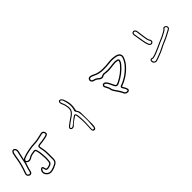

<svg xmlns="http://www.w3.org/2000/svg" viewBox="262 -2098 3476 3476"><g transform="rotate(-45 2000.0 -360.0)"><path d="M150 -188Q130 -188 113 -203Q87 -226 93 -264Q95 -269 96.5 -274Q98 -279 99 -283L101 -288Q130 -365 147.5 -431Q165 -497 175 -559Q178 -580 182 -601.5Q186 -623 190 -643L196 -672Q199 -686 203 -696.5Q207 -707 214 -716Q228 -734 249 -735Q269 -737 284 -720Q305 -698 305 -662V-657Q304 -653 303.5 -647.5Q303 -642 301 -636L297 -618Q289 -581 280 -543.5Q271 -506 263 -468Q276 -482 294 -489L306 -493Q326 -500 346 -507Q366 -514 386 -519Q416 -526 446 -532Q476 -538 505 -542L518 -545Q529 -547 540.5 -547.5Q552 -548 568 -549Q630 -550 688.5 -561Q747 -572 797 -585Q799 -585 800.5 -585.5Q802 -586 803 -586L808 -588Q842 -597 865 -580Q890 -561 890 -525Q892 -500 869 -490Q848 -479 827 -474Q784 -464 742.5 -458.5Q701 -453 665 -449Q643 -446 637 -440Q631 -433 636 -412L638 -398Q640 -388 642 -378.5Q644 -369 646 -358Q652 -330 654.5 -298.5Q657 -267 657 -230Q655 -200 657 -169V-133Q657 -123 657 -112Q657 -101 656 -90Q654 -36 606 -6Q577 10 549 22Q521 34 492 40Q486 41 480.5 42Q475 43 469 44H467Q462 45 457 45.5Q452 46 447 46Q387 46 348 -11Q328 -42 333.5 -76Q339 -110 368 -135Q380 -145 396 -140Q413 -135 416 -121Q418 -116 419.5 -110Q421 -104 422 -99Q424 -93 425.5 -87Q427 -81 429 -75Q431 -70 434.5 -68Q438 -66 441 -65Q446 -65 452 -64.5Q458 -64 462 -65Q469 -67 476 -68.5Q483 -70 490 -72L502 -75Q547 -86 549 -133Q549 -149 552 -173Q552 -179 552.5 -186Q553 -193 554 -201V-206Q553 -213 553 -224Q553 -235 552 -246Q551 -252 551 -258Q551 -264 550 -270Q549 -279 548.5 -288.5Q548 -298 547 -307Q546 -334 541 -360Q536 -386 530 -411Q529 -416 524 -424Q523 -427 519 -430.5Q515 -434 510 -433L503 -432Q470 -428 439.5 -422.5Q409 -417 382 -400Q369 -391 360 -387Q308 -362 263 -399Q256 -405 253 -412Q250 -401 247 -390.5Q244 -380 241 -370Q240 -366 238.5 -362Q237 -358 235 -354Q233 -346 230.5 -338Q228 -330 225 -322Q219 -302 212.5 -281Q206 -260 202 -239Q202 -236 201.5 -233.5Q201 -231 200 -228L199 -226Q190 -196 163 -190Q159 -189 156 -188.5Q153 -188 150 -188ZM251 -712H250Q239 -710 233 -702Q224 -690 219 -668L213 -639Q209 -619 205 -597.5Q201 -576 198 -556Q179 -432 123 -280L121 -275Q120 -271 118.5 -267Q117 -263 116 -259Q111 -236 128 -221Q142 -209 157 -212Q172 -217 176 -233L177 -235Q178 -237 178.5 -239Q179 -241 179 -243Q184 -266 190 -287.5Q196 -309 203 -330Q206 -338 208.5 -345.5Q211 -353 213 -360Q215 -365 216 -369Q217 -373 218 -377Q223 -389 226 -400.5Q229 -412 231 -423Q240 -473 251.5 -523.5Q263 -574 274 -623L278 -642Q281 -653 281 -660L282 -663Q282 -679 278 -688Q274 -697 267 -704Q261 -712 251 -712ZM387 -118Q384 -118 383 -117Q361 -98 356.5 -72.5Q352 -47 368 -24Q404 30 464 21H466Q471 20 476.5 19Q482 18 486 17Q513 11 539.5 0.5Q566 -10 594 -26Q631 -48 633 -91V-230Q634 -301 623 -354Q621 -364 619 -373.5Q617 -383 615 -393L613 -407Q607 -439 618 -454Q626 -464 638 -467.5Q650 -471 662 -472Q698 -476 739 -481.5Q780 -487 822 -497Q830 -499 839.5 -502.5Q849 -506 859 -511Q867 -514 867 -525Q867 -550 851 -561Q837 -572 815 -566L810 -564Q809 -563 807 -563Q805 -563 803 -562Q752 -549 692 -537.5Q632 -526 568 -525Q542 -525 522 -522L510 -519Q481 -515 451 -509Q421 -503 392 -496Q373 -492 353 -485Q333 -478 314 -471L301 -466Q287 -462 275 -445Q265 -428 278 -417Q309 -390 350 -408Q355 -410 359.5 -412.5Q364 -415 368 -418Q400 -438 433.5 -445Q467 -452 500 -456L507 -457Q530 -459 544 -437Q547 -431 549 -426.5Q551 -422 552 -417Q559 -391 564.5 -363.5Q570 -336 571 -307Q571 -299 571.5 -290Q572 -281 573 -272Q574 -266 574.5 -260Q575 -254 575 -248Q576 -236 576.5 -225Q577 -214 577 -207V-199Q577 -191 576.5 -184Q576 -177 575 -171Q574 -159 573.5 -150Q573 -141 572 -132Q572 -69 508 -52L496 -49Q489 -48 481.5 -46Q474 -44 466 -42Q459 -41 452 -41Q445 -41 438 -42Q414 -45 406 -68Q405 -74 403 -80.5Q401 -87 399 -93Q398 -99 397 -104.5Q396 -110 394 -115Q393 -116 392 -116.5Q391 -117 390 -118Z M1545 58Q1521 56 1512.5 39Q1504 22 1505 -11Q1506 -44 1509.5 -94Q1513 -144 1511 -211Q1510 -223 1509.5 -234.5Q1509 -246 1508 -258Q1507 -270 1506.5 -282Q1506 -294 1505 -305Q1504 -319 1502 -332Q1500 -345 1498 -358Q1497 -361 1493 -369L1492 -372Q1491 -374 1487 -376H1481L1479 -375Q1472 -371 1466 -367Q1460 -363 1454 -358Q1426 -340 1397 -319Q1381 -307 1366.5 -295.5Q1352 -284 1340 -269Q1335 -262 1328 -257Q1321 -252 1316 -249Q1303 -243 1288 -243H1287Q1257 -246 1248 -266Q1241 -282 1248 -294Q1255 -306 1259 -310Q1263 -315 1267.5 -319Q1272 -323 1277 -327Q1298 -344 1319.5 -359.5Q1341 -375 1363 -391Q1374 -399 1384.5 -406Q1395 -413 1405 -420L1425 -433Q1439 -443 1451 -455.5Q1463 -468 1476 -487Q1490 -509 1490 -528L1491 -537Q1491 -548 1491.5 -557Q1492 -566 1490 -576Q1486 -603 1480 -631Q1474 -659 1460 -685Q1457 -691 1454.5 -698Q1452 -705 1450 -712Q1442 -736 1451 -758Q1457 -771 1469 -775Q1481 -780 1492 -775Q1497 -773 1501.5 -770.5Q1506 -768 1510 -764Q1519 -757 1526 -747.5Q1533 -738 1538 -727Q1567 -658 1573 -604Q1579 -550 1573.5 -511.5Q1568 -473 1562.5 -450Q1557 -427 1563 -419Q1574 -404 1582.5 -387.5Q1591 -371 1592 -349Q1593 -336 1593.5 -307Q1594 -278 1594.5 -243.5Q1595 -209 1595 -178.5Q1595 -148 1594 -133Q1593 -125 1594 -102.5Q1595 -80 1595 -52Q1595 -24 1590.5 2Q1586 28 1575.5 44Q1565 60 1545 58ZM1486 -396Q1488 -396 1490 -395.5Q1492 -395 1493 -395Q1505 -390 1510 -381L1511 -378Q1515 -371 1518 -361Q1520 -348 1522 -334.5Q1524 -321 1525 -307Q1526 -295 1526.5 -283Q1527 -271 1528 -259Q1529 -247 1529 -235.5Q1529 -224 1530 -213Q1532 -184 1530 -143.5Q1528 -103 1525.5 -63.5Q1523 -24 1523.5 2.5Q1524 29 1532 30Q1553 33 1559.5 29Q1566 25 1567 7.5Q1568 -10 1572 -44Q1578 -89 1579 -137.5Q1580 -186 1579 -230.5Q1578 -275 1575 -308Q1572 -341 1569 -355Q1566 -374 1561.5 -384Q1557 -394 1547 -407Q1531 -428 1530.5 -439Q1530 -450 1537 -466Q1537 -466 1542.5 -481.5Q1548 -497 1551 -528.5Q1554 -560 1548 -608Q1542 -656 1519 -720Q1516 -729 1510.5 -736Q1505 -743 1498 -749Q1495 -751 1491 -753.5Q1487 -756 1484 -757Q1482 -758 1476 -756Q1472 -755 1470 -751Q1463 -735 1469 -718Q1471 -712 1473.5 -706Q1476 -700 1478 -694Q1492 -666 1499 -636.5Q1506 -607 1510 -578Q1512 -568 1511.5 -557.5Q1511 -547 1511 -536L1510 -527Q1510 -500 1492 -476Q1466 -437 1436 -417L1416 -403Q1406 -396 1395.5 -389.5Q1385 -383 1375 -375Q1353 -359 1331.5 -343.5Q1310 -328 1289 -311Q1285 -308 1281 -304.5Q1277 -301 1273 -297Q1261 -283 1266 -275Q1270 -266 1289 -263Q1299 -263 1306 -267Q1312 -270 1321.5 -277.5Q1331 -285 1335 -288Q1347 -298 1369 -316Q1391 -334 1412.5 -351.5Q1434 -369 1443 -375Q1449 -379 1455 -383Q1461 -387 1467 -391Q1469 -393 1471 -393Q1479 -398 1486 -396Z M2453 1Q2420 1 2398 -24Q2395 -27 2391 -32Q2387 -37 2385 -43Q2374 -71 2357.5 -96.5Q2341 -122 2324 -147Q2311 -165 2301 -182Q2299 -185 2297 -188Q2295 -191 2293 -194Q2290 -198 2287.5 -201.5Q2285 -205 2283 -208Q2278 -217 2272.5 -229Q2267 -241 2265 -255Q2263 -275 2255 -293Q2247 -311 2238 -327Q2232 -338 2227 -348Q2222 -358 2218 -368Q2213 -379 2216.5 -393Q2220 -407 2230 -416Q2251 -435 2279 -423Q2296 -414 2308 -401Q2323 -385 2334 -362Q2339 -353 2344 -343.5Q2349 -334 2353 -324Q2356 -318 2359 -312Q2362 -306 2365 -299Q2370 -289 2376 -277.5Q2382 -266 2388 -255Q2398 -239 2418 -245Q2426 -247 2433 -249.5Q2440 -252 2447 -255Q2599 -326 2708 -455Q2726 -476 2739 -511Q2742 -519 2739 -525Q2737 -528 2732 -530Q2719 -532 2707.5 -534Q2696 -536 2685 -537L2674 -539Q2664 -538 2654 -537Q2644 -536 2634 -535Q2614 -534 2595.5 -531.5Q2577 -529 2560 -527Q2487 -515 2411 -526Q2405 -526 2403 -527L2398 -528Q2371 -532 2352 -520Q2310 -491 2261 -525Q2257 -528 2254.5 -530Q2252 -532 2250 -534Q2219 -566 2167 -578Q2160 -580 2153.5 -583Q2147 -586 2142 -589Q2123 -600 2116.5 -621Q2110 -642 2120 -661Q2134 -690 2166 -690Q2185 -690 2201 -684Q2215 -680 2227 -675Q2239 -670 2249 -664Q2330 -623 2433 -623H2434Q2472 -623 2511.5 -624.5Q2551 -626 2591 -632Q2636 -638 2681 -636.5Q2726 -635 2772 -624Q2792 -620 2810 -610Q2840 -595 2852 -565Q2864 -535 2853 -504Q2839 -465 2821 -433Q2803 -401 2780 -373Q2650 -220 2461 -151Q2460 -150 2459.5 -150Q2459 -150 2458 -149L2456 -148Q2454 -148 2454 -144Q2457 -138 2460.5 -132Q2464 -126 2467 -120Q2473 -110 2479 -99Q2485 -88 2491 -77Q2499 -59 2502 -44Q2505 -33 2497 -19Q2488 -3 2473 0Q2468 0 2463 0.5Q2458 1 2453 1ZM2258 -403Q2253 -403 2246 -398Q2242 -394 2240.5 -388Q2239 -382 2240 -377Q2244 -368 2249 -359Q2254 -350 2260 -339Q2270 -320 2278.5 -300Q2287 -280 2289 -257Q2291 -247 2295 -238.5Q2299 -230 2304 -222Q2306 -218 2308.5 -214.5Q2311 -211 2313 -208Q2318 -202 2321 -195Q2327 -187 2333 -178Q2339 -169 2345 -161Q2362 -136 2379 -109Q2396 -82 2408 -52Q2412 -44 2416 -40Q2436 -18 2468 -24Q2471 -25 2475 -30.5Q2479 -36 2478 -39Q2477 -45 2474.5 -52Q2472 -59 2469 -66Q2464 -77 2458 -87.5Q2452 -98 2446 -108Q2442 -114 2439 -120Q2436 -126 2432 -132Q2428 -141 2431 -154Q2436 -167 2446 -171Q2449 -172 2453 -174Q2635 -240 2761 -389Q2803 -438 2830 -512Q2838 -535 2829.5 -556Q2821 -577 2799 -588Q2792 -592 2783.5 -595Q2775 -598 2766 -600Q2681 -619 2594 -607Q2553 -602 2512.5 -600Q2472 -598 2434 -598H2433Q2378 -598 2330 -609Q2282 -620 2238 -642Q2228 -647 2217 -652Q2206 -657 2193 -661Q2180 -666 2166 -666Q2149 -666 2142 -650Q2137 -640 2140 -628Q2143 -616 2153 -611Q2158 -608 2163.5 -605.5Q2169 -603 2173 -602Q2230 -589 2267 -552Q2271 -548 2274 -547Q2310 -521 2338 -540Q2365 -558 2402 -552L2414 -550Q2487 -541 2556 -551Q2574 -554 2592.5 -556Q2611 -558 2632 -560Q2642 -561 2652.5 -561.5Q2663 -562 2673 -563L2675 -564L2689 -562Q2699 -561 2711 -558.5Q2723 -556 2736 -554Q2752 -551 2760 -537Q2769 -522 2763 -503Q2749 -465 2726 -439Q2670 -372 2602 -320.5Q2534 -269 2457 -232Q2449 -229 2441 -226Q2433 -223 2425 -221Q2408 -216 2392 -222Q2376 -228 2367 -243Q2360 -254 2354 -266Q2348 -278 2343 -288Q2340 -295 2337 -301Q2334 -307 2331 -314Q2327 -323 2322 -332.5Q2317 -342 2312 -351Q2307 -362 2301 -370Q2295 -378 2289 -385Q2282 -393 2268 -401Q2265 -402 2262.5 -402.5Q2260 -403 2258 -403Z M3377 -311Q3364 -311 3350 -319Q3333 -329 3325 -348L3321 -360Q3317 -373 3312 -386Q3307 -399 3304 -413Q3300 -436 3295.5 -459.5Q3291 -483 3287 -506L3282 -535Q3279 -555 3275.5 -576Q3272 -597 3269 -617L3267 -627Q3266 -633 3265 -639.5Q3264 -646 3263 -651L3262 -658Q3262 -703 3291 -711Q3321 -720 3343 -695Q3353 -684 3357 -669Q3360 -659 3360 -648L3361 -641Q3365 -606 3370.5 -570Q3376 -534 3381 -499L3387 -463Q3390 -439 3396 -420.5Q3402 -402 3415 -386Q3419 -381 3420.5 -374Q3422 -367 3422 -361Q3424 -330 3399 -318Q3389 -311 3377 -311ZM3282 -659 3283 -654Q3284 -649 3285 -643Q3286 -637 3287 -630L3288 -620Q3292 -600 3295 -579.5Q3298 -559 3302 -538L3307 -509Q3311 -487 3315 -463.5Q3319 -440 3324 -417Q3327 -404 3331.5 -391.5Q3336 -379 3340 -367L3344 -354Q3349 -343 3360 -337Q3375 -327 3389 -335Q3404 -343 3402 -360Q3402 -371 3399 -374Q3383 -394 3376.5 -416.5Q3370 -439 3367 -460L3361 -496Q3356 -531 3350.5 -567Q3345 -603 3341 -639Q3341 -644 3340 -646Q3340 -651 3339.5 -655Q3339 -659 3338 -663Q3333 -675 3328 -682Q3315 -696 3297 -692Q3282 -687 3282 -659ZM3212 -26Q3190 -26 3173 -40Q3148 -61 3150 -97Q3150 -115 3164 -127Q3175 -136 3188 -135Q3193 -135 3196 -133Q3207 -126 3219 -127.5Q3231 -129 3244 -133L3249 -134Q3269 -139 3287 -146Q3305 -153 3324 -161L3328 -162Q3366 -178 3408 -196.5Q3450 -215 3497 -237Q3508 -243 3518 -246Q3558 -261 3598 -280.5Q3638 -300 3680 -324Q3691 -331 3702.5 -338.5Q3714 -346 3723 -359Q3738 -379 3762 -374Q3778 -371 3790.5 -359.5Q3803 -348 3807 -334Q3810 -324 3808.5 -311.5Q3807 -299 3798 -291Q3794 -287 3788 -282Q3782 -277 3775 -273Q3708 -236 3653 -209Q3598 -182 3545 -162Q3525 -154 3504.5 -144Q3484 -134 3461 -121Q3394 -85 3306 -55Q3297 -51 3288 -48Q3279 -45 3269 -42Q3262 -39 3254 -36Q3246 -33 3238 -31Q3235 -30 3231.5 -29Q3228 -28 3226 -27L3223 -26ZM3185 -115Q3180 -115 3177 -112Q3170 -105 3170 -97Q3170 -84 3174 -73Q3178 -62 3186 -55Q3200 -43 3220 -46H3221Q3223 -47 3226 -48Q3229 -49 3232 -50Q3240 -52 3247.5 -55Q3255 -58 3263 -60Q3272 -64 3281 -67Q3290 -70 3300 -74Q3345 -89 3382 -105Q3419 -121 3451 -139Q3471 -149 3493 -160Q3515 -171 3538 -180Q3590 -200 3644 -226.5Q3698 -253 3765 -290Q3770 -293 3775.5 -297.5Q3781 -302 3785 -306Q3792 -313 3788 -329Q3786 -338 3777.5 -345.5Q3769 -353 3759 -354Q3747 -357 3739 -347Q3729 -332 3715.5 -323Q3702 -314 3690 -307Q3604 -257 3525 -228Q3521 -226 3515.5 -223.5Q3510 -221 3505 -219Q3459 -197 3416.5 -178.5Q3374 -160 3336 -144L3332 -142Q3313 -135 3293.5 -127Q3274 -119 3254 -114L3249 -113Q3235 -109 3219.5 -107.5Q3204 -106 3187 -115Z"/></g></svg>

Font: Shizuru
Style: Regular
Weight: 400
Version: Version 1.000